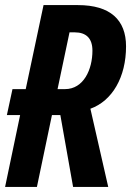

<svg xmlns="http://www.w3.org/2000/svg" viewBox="-22 -734 515 754"><path d="M-2 0H123L182 -282H215L265 0H403L333 -307C419 -338 473 -431 473 -552C473 -656 411 -714 284 -714H149L79 -384H27L5 -282H57ZM233 -384H204L251 -607H271C317 -607 341 -583 341 -535C341 -462 307 -384 233 -384Z"/></svg>

Font: Noto Sans ExtraCondensed
Style: Bold Italic
Weight: 700
Width: 2
Italic angle: -12°
Designer: Monotype Design Team
Foundry: Monotype Imaging Inc.
Version: Version 2.013